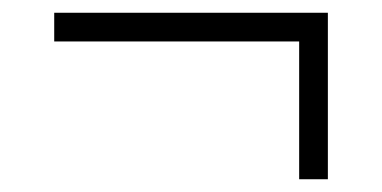

<svg xmlns="http://www.w3.org/2000/svg" viewBox="-20 -403 599 301"><path d="M449 -122V-338H65V-383H494V-122Z"/></svg>

Font: Noto Serif Light
Style: Italic
Weight: 300
Italic angle: -12°
Designer: Monotype Design Team
Foundry: Monotype Imaging Inc.
Version: Version 2.013